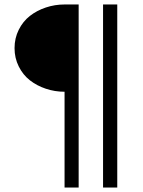

<svg xmlns="http://www.w3.org/2000/svg" viewBox="-20 -717 641 858"><path d="M268.5 -307Q225 -307 184.8 -320.5Q144.5 -334 113.5 -358.2Q82.5 -382.5 63.8 -420Q45 -457.5 45 -502Q45 -546.5 63.8 -584Q82.5 -621.5 113.5 -645.8Q144.5 -670 184.8 -683.5Q225 -697 268.5 -697H331.5V121H268.5ZM440.5 121V-697H504V121Z"/></svg>

Font: HK Grotesk SemiBold
Style: Regular
Weight: 600
Designer: Alfredo Marco Pradil
Foundry: Hanken Design Co.
Version: Version 3.001;FEAKit 1.0